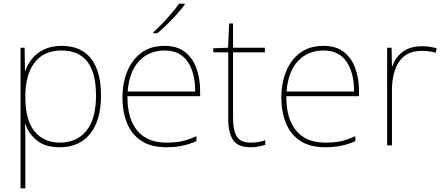

<svg xmlns="http://www.w3.org/2000/svg" viewBox="-20 -786 2397 1038"><path d="M313 -538Q418 -538 472 -469.5Q526 -401 526 -269Q526 -136 467.5 -63Q409 10 303 10Q224 10 179 -27Q134 -64 117 -116H115Q117 -82 117 -49.5Q117 -17 117 15V232H91V-528H113L115 -402H117Q128 -437 153 -468Q178 -499 218 -518.5Q258 -538 313 -538ZM313 -513Q217 -513 167 -447.5Q117 -382 117 -265V-262Q117 -135 167.5 -75Q218 -15 303 -15Q395 -15 447 -79Q499 -143 499 -269Q499 -393 452 -453Q405 -513 313 -513Z M870 -538Q938 -538 980 -505Q1022 -472 1042 -416.5Q1062 -361 1062 -291V-266H669Q668 -145 722 -80Q776 -15 879 -15Q927 -15 961.5 -22Q996 -29 1042 -50V-23Q1004 -6 965.5 2Q927 10 879 10Q796 10 743.5 -25Q691 -60 666.5 -121Q642 -182 642 -259Q642 -334 667 -397.5Q692 -461 742.5 -499.5Q793 -538 870 -538ZM870 -513Q786 -513 732.5 -456.5Q679 -400 670 -291H1035Q1036 -390 995 -451.5Q954 -513 870 -513ZM978 -759Q952 -725 911 -682Q870 -639 830 -606H809V-612Q832 -632 858.5 -660Q885 -688 909.5 -716.5Q934 -745 948 -766H978Z M1335 -15Q1360 -15 1379 -18.5Q1398 -22 1414 -28V-3Q1398 2 1379.5 6Q1361 10 1335 10Q1265 10 1239.5 -30Q1214 -70 1214 -140V-503H1133V-525L1213 -528L1219 -659H1240V-528H1412V-503H1240V-143Q1240 -82 1260 -48.5Q1280 -15 1335 -15Z M1729 -538Q1797 -538 1839 -505Q1881 -472 1901 -416.5Q1921 -361 1921 -291V-266H1528Q1527 -145 1581 -80Q1635 -15 1738 -15Q1786 -15 1820.5 -22Q1855 -29 1901 -50V-23Q1863 -6 1824.5 2Q1786 10 1738 10Q1655 10 1602.5 -25Q1550 -60 1525.5 -121Q1501 -182 1501 -259Q1501 -334 1526 -397.5Q1551 -461 1601.5 -499.5Q1652 -538 1729 -538ZM1729 -513Q1645 -513 1591.5 -456.5Q1538 -400 1529 -291H1894Q1895 -390 1854 -451.5Q1813 -513 1729 -513Z M2260 -536Q2284 -536 2303.5 -533Q2323 -530 2341 -525L2335 -501Q2316 -506 2299.5 -508.5Q2283 -511 2260 -511Q2177 -511 2138 -453Q2099 -395 2099 -297V0H2073V-528H2097L2099 -427H2101Q2115 -473 2155.5 -504.5Q2196 -536 2260 -536Z"/></svg>

Font: Noto Sans Gujarati Thin
Style: Regular
Weight: 100
Designer: Jelle Bosma - Monotype Design Team, Universal Thirst
Foundry: Monotype Imaging Inc.
Version: Version 2.106; ttfautohint (v1.8.4.7-5d5b)